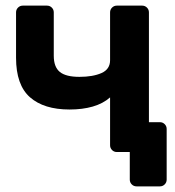

<svg xmlns="http://www.w3.org/2000/svg" viewBox="-20 -540 622 682"><path d="M395 0Q385 0 378 -7Q371 -14 371 -24V-194Q346 -172 309.5 -161.5Q273 -151 227 -151Q136 -151 86.5 -194.5Q37 -238 37 -335V-496Q37 -506 44 -513Q51 -520 61 -520H147Q157 -520 164 -513Q171 -506 171 -496V-342Q171 -302 192.5 -284.5Q214 -267 262 -267Q310 -267 340.5 -280.5Q371 -294 371 -326V-496Q371 -506 378 -513Q385 -520 395 -520H485Q495 -520 502 -513Q509 -506 509 -496V-106H548Q558 -106 565 -99Q572 -92 572 -82V98Q572 108 565 115Q558 122 548 122H465Q455 122 448 115Q441 108 441 98V0Z"/></svg>

Font: Rubik Medium
Style: Regular
Weight: 500
Designer: Hubert and Fischer
Foundry: Hubert and Fischer
Version: Version 2.300; ttfautohint (v1.8.4.7-5d5b);gftools[0.9.30]